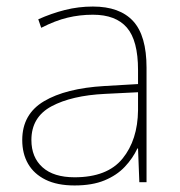

<svg xmlns="http://www.w3.org/2000/svg" viewBox="-20 -557 551 587"><path d="M264 -537Q346 -537 387 -492.5Q428 -448 428 -350V0H406L402 -103H400Q386 -73 361.5 -47Q337 -21 299.5 -5.5Q262 10 208 10Q155 10 119.5 -7.5Q84 -25 66 -56Q48 -87 48 -129Q48 -208 114.5 -247.5Q181 -287 299 -294L402 -300V-343Q402 -433 368 -472.5Q334 -512 264 -512Q224 -512 186.5 -503Q149 -494 106 -472L97 -498Q137 -516 178.5 -526.5Q220 -537 264 -537ZM301 -270Q199 -265 137.5 -232Q76 -199 76 -129Q76 -76 110 -45.5Q144 -15 208 -15Q308 -15 354.5 -72Q401 -129 402 -220V-275Z"/></svg>

Font: Noto Sans Hebrew Thin
Style: Regular
Weight: 250
Designer: Monotype Design Team
Foundry: Monotype Imaging Inc.
Version: Version 2.003